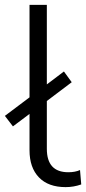

<svg xmlns="http://www.w3.org/2000/svg" viewBox="-22 -762 353 787"><path d="M306 -65 311 -6Q280 5 247 5Q176 5 137.5 -35Q99 -75 99 -146V-295L31 -244L-2 -287L99 -363V-742H170V-416L240 -469L272 -425L170 -348V-152Q170 -56 258 -56Q286 -56 306 -65Z"/></svg>

Font: Montserrat Alternates
Style: Regular
Weight: 400
Designer: Julieta Ulanovsky
Foundry: Julieta Ulanovsky
Version: Version 7.200;PS 007.200;hotconv 1.0.88;makeotf.lib2.5.64775